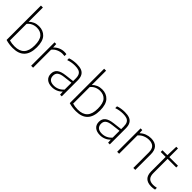

<svg xmlns="http://www.w3.org/2000/svg" viewBox="201 -1966 3134 3134"><g transform="rotate(45 1767.5 -399.5)"><path d="M89 -14.5V-808H134V-480H137.5Q167 -512 210 -530.2Q253 -548.5 305.5 -548.5Q404.5 -548.5 464.5 -484Q524.5 -419.5 524.5 -280.5Q524.5 9 251.5 9Q167 9 89 -14.5ZM477.5 -275.5Q477.5 -400 429.8 -453.5Q382 -507 298.5 -507Q250 -507 207 -487.8Q164 -468.5 134 -429.5V-48Q188.5 -31.5 255.5 -31.5Q366.5 -31.5 422 -90.8Q477.5 -150 477.5 -275.5Z M670.5 -540.5H709.5L713.5 -467H717.5Q749 -503.5 796.8 -524.2Q844.5 -545 894 -545Q921.5 -545 943.5 -540.5V-497Q921 -500.5 893 -500.5Q846 -500.5 796.5 -478.8Q747 -457 715.5 -415V0H670.5Z M1377 -367V0H1338L1334 -64.5H1330Q1301 -31 1254.5 -11.5Q1208 8 1156 8Q1077.5 8 1033.5 -29.8Q989.5 -67.5 989.5 -135Q989.5 -203 1035 -240.5Q1080.5 -278 1181 -289.5L1332 -307.5V-367Q1332 -422 1314.5 -452.8Q1297 -483.5 1263.2 -495.8Q1229.5 -508 1176.5 -508Q1140 -508 1100 -501.8Q1060 -495.5 1021 -481.5V-523Q1053.5 -535.5 1095.8 -542Q1138 -548.5 1178.5 -548.5Q1244.5 -548.5 1288 -531.5Q1331.5 -514.5 1354.2 -474.5Q1377 -434.5 1377 -367ZM1332 -111.5V-269.5L1181.5 -251.5Q1104.5 -242.5 1070.8 -215.5Q1037 -188.5 1037 -138.5Q1037 -86.5 1068 -59Q1099 -31.5 1161 -31.5Q1209 -31.5 1253.5 -51.5Q1298 -71.5 1332 -111.5Z M1547.5 -14.5V-808H1592.5V-480H1596Q1625.5 -512 1668.5 -530.2Q1711.5 -548.5 1764 -548.5Q1863 -548.5 1923 -484Q1983 -419.5 1983 -280.5Q1983 9 1710 9Q1625.5 9 1547.5 -14.5ZM1936 -275.5Q1936 -400 1888.2 -453.5Q1840.5 -507 1757 -507Q1708.5 -507 1665.5 -487.8Q1622.5 -468.5 1592.5 -429.5V-48Q1647 -31.5 1714 -31.5Q1825 -31.5 1880.5 -90.8Q1936 -150 1936 -275.5Z M2486 -367V0H2447L2443 -64.5H2439Q2410 -31 2363.5 -11.5Q2317 8 2265 8Q2186.5 8 2142.5 -29.8Q2098.5 -67.5 2098.5 -135Q2098.5 -203 2144 -240.5Q2189.5 -278 2290 -289.5L2441 -307.5V-367Q2441 -422 2423.5 -452.8Q2406 -483.5 2372.2 -495.8Q2338.5 -508 2285.5 -508Q2249 -508 2209 -501.8Q2169 -495.5 2130 -481.5V-523Q2162.5 -535.5 2204.8 -542Q2247 -548.5 2287.5 -548.5Q2353.5 -548.5 2397 -531.5Q2440.5 -514.5 2463.2 -474.5Q2486 -434.5 2486 -367ZM2441 -111.5V-269.5L2290.5 -251.5Q2213.5 -242.5 2179.8 -215.5Q2146 -188.5 2146 -138.5Q2146 -86.5 2177 -59Q2208 -31.5 2270 -31.5Q2318 -31.5 2362.5 -51.5Q2407 -71.5 2441 -111.5Z M2656.5 -540.5H2695.5L2699.5 -475.5H2703.5Q2741.5 -511 2790.2 -529.8Q2839 -548.5 2892.5 -548.5Q3074.5 -548.5 3074.5 -357V0H3029.5V-356.5Q3029.5 -436 2993 -471.2Q2956.5 -506.5 2887.5 -506.5Q2838 -506.5 2788 -486.2Q2738 -466 2701.5 -422.5V0H2656.5Z M3530.5 -42.5V-0.5Q3489 9 3448.5 9Q3364 9 3319.5 -34Q3275 -77 3275 -166.5V-500.5H3161.5V-540.5H3275L3281 -740H3320V-540.5H3519.5V-500.5H3320V-174.5Q3320 -99.5 3353.5 -66Q3387 -32.5 3454 -32.5Q3486 -32.5 3530.5 -42.5Z"/></g></svg>

Font: Encode Sans Semi Expanded ExLight
Style: Regular
Weight: 275
Width: 6
Designer: Multiple Designers
Foundry: Impallari Type
Version: Version 2.000